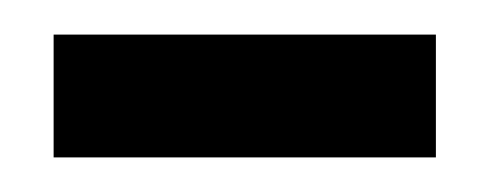

<svg xmlns="http://www.w3.org/2000/svg" viewBox="-20 -293 278 111"><path d="M11 -202H232V-273H11Z"/></svg>

Font: SpinnyJost Regular
Style: Regular
Weight: 400
Version: Version 3.710